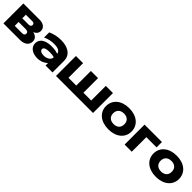

<svg xmlns="http://www.w3.org/2000/svg" viewBox="463 -2230 3888 3888"><g transform="rotate(45 2407.5 -286.0)"><path d="M520 0C644 0 723 -63 723 -162C723 -234 679 -282 595 -302C655 -327 688 -371 688 -428C688 -516 618 -571 507 -571H42V0ZM239 -237H445C495 -237 518 -214 518 -182C518 -147 497 -127 452 -127H239ZM239 -445H425C465 -445 484 -425 484 -394C484 -363 463 -343 421 -343H239Z M1248 0H1447V-329C1447 -516 1284 -588 1112 -588C1009 -588 917 -569 826 -527V-379C897 -415 983 -433 1062 -433C1182 -433 1239 -398 1247 -333C1240 -336 1232 -339 1224 -341C1186 -354 1134 -362 1067 -362C1054 -362 1039 -362 1024 -361C885 -354 779 -290 779 -172C779 -55 884 16 1024 16C1121 16 1199 -23 1248 -70ZM1248 -234C1248 -153 1155 -114 1079 -114C1008 -114 961 -142 961 -184C961 -249 1073 -252 1118 -252C1169 -252 1222 -246 1248 -234Z M2608 0V-571H2403V-152H2180V-571H1975V-152H1752V-571H1547V0Z M3060 16C3279 16 3426 -105 3426 -285C3426 -467 3279 -588 3060 -588C2841 -588 2694 -467 2694 -285C2694 -105 2841 16 3060 16ZM3060 -135C2960 -135 2900 -192 2900 -285C2900 -379 2960 -436 3060 -436C3160 -436 3219 -379 3219 -285C3219 -192 3160 -135 3060 -135Z M3512 -571V0H3717V-417H4010V-571Z M4419 16C4638 16 4785 -105 4785 -285C4785 -467 4638 -588 4419 -588C4200 -588 4053 -467 4053 -285C4053 -105 4200 16 4419 16ZM4419 -135C4319 -135 4259 -192 4259 -285C4259 -379 4319 -436 4419 -436C4519 -436 4578 -379 4578 -285C4578 -192 4519 -135 4419 -135Z"/></g></svg>

Font: Bounded
Style: Bold
Weight: 700
Designer: Vlad Churkin
Version: Version 3.0